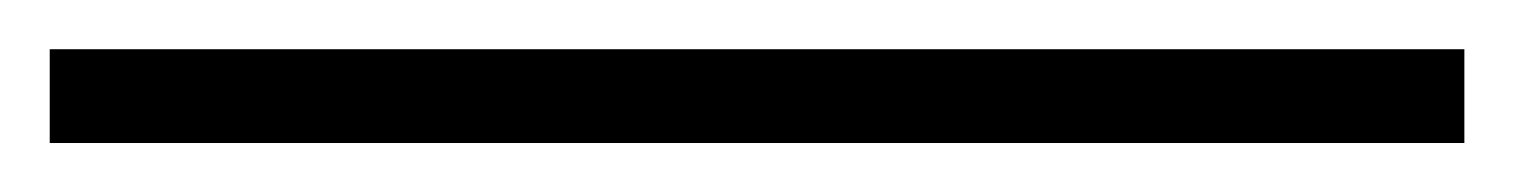

<svg xmlns="http://www.w3.org/2000/svg" viewBox="-30 64 615 78"><path d="M-9.8 122.1V84H564.9V122.1Z"/></svg>

Font: Liberation Sans
Style: Bold
Weight: 700
Designer: Steve Matteson
Foundry: Ascender Corporation
Version: Version 2.1.5